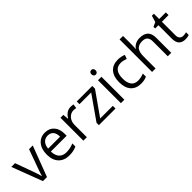

<svg xmlns="http://www.w3.org/2000/svg" viewBox="232 -1960 3171 3171"><g transform="rotate(-45 1817.0 -375.0)"><path d="M203.1 0 0 -535.2H86.9L202.1 -217.8Q241.2 -106.4 248 -73.2H252Q257.3 -99.1 285.9 -180.4Q314.5 -261.7 414.1 -535.2H501L297.9 0Z M813 9.8Q694.3 9.8 625.7 -62.5Q557.1 -134.8 557.1 -263.2Q557.1 -392.6 620.8 -468.8Q684.6 -544.9 792 -544.9Q892.6 -544.9 951.2 -478.8Q1009.8 -412.6 1009.8 -304.2V-252.9H641.1Q643.6 -158.7 688.7 -109.9Q733.9 -61 815.9 -61Q902.3 -61 986.8 -97.2V-24.9Q943.8 -6.3 905.5 1.7Q867.2 9.8 813 9.8ZM791 -477.1Q726.6 -477.1 688.2 -435.1Q649.9 -393.1 643.1 -318.8H922.9Q922.9 -395.5 888.7 -436.3Q854.5 -477.1 791 -477.1Z M1392.1 -544.9Q1427.7 -544.9 1456.1 -539.1L1444.8 -463.9Q1411.6 -471.2 1386.2 -471.2Q1321.3 -471.2 1275.1 -418.5Q1229 -365.7 1229 -287.1V0H1147.9V-535.2H1214.8L1224.1 -436H1228Q1257.8 -488.3 1299.8 -516.6Q1341.8 -544.9 1392.1 -544.9Z M1898.4 0H1510.3V-55.2L1802.2 -472.2H1528.3V-535.2H1891.1V-472.2L1603 -63H1898.4Z M2105 0H2023.9V-535.2H2105ZM2017.1 -680.2Q2017.1 -708 2030.8 -720.9Q2044.4 -733.9 2064.9 -733.9Q2084.5 -733.9 2098.6 -720.7Q2112.8 -707.5 2112.8 -680.2Q2112.8 -652.8 2098.6 -639.4Q2084.5 -626 2064.9 -626Q2044.4 -626 2030.8 -639.4Q2017.1 -652.8 2017.1 -680.2Z M2490.7 9.8Q2374.5 9.8 2310.8 -61.8Q2247.1 -133.3 2247.1 -264.2Q2247.1 -398.4 2311.8 -471.7Q2376.5 -544.9 2496.1 -544.9Q2534.7 -544.9 2573.2 -536.6Q2611.8 -528.3 2633.8 -517.1L2608.9 -448.2Q2582 -459 2550.3 -466.1Q2518.6 -473.1 2494.1 -473.1Q2331.1 -473.1 2331.1 -265.1Q2331.1 -166.5 2370.8 -113.8Q2410.6 -61 2488.8 -61Q2555.7 -61 2626 -89.8V-18.1Q2572.3 9.8 2490.7 9.8Z M3119.1 0V-346.2Q3119.1 -411.6 3089.4 -443.8Q3059.6 -476.1 2996.1 -476.1Q2911.6 -476.1 2872.8 -430.2Q2834 -384.3 2834 -279.8V0H2752.9V-759.8H2834V-529.8Q2834 -488.3 2830.1 -460.9H2835Q2858.9 -499.5 2903.1 -521.7Q2947.3 -543.9 3003.9 -543.9Q3102.1 -543.9 3151.1 -497.3Q3200.2 -450.7 3200.2 -349.1V0Z M3539.6 -57.1Q3561 -57.1 3581.1 -60.3Q3601.1 -63.5 3612.8 -66.9V-4.9Q3599.6 1.5 3574 5.6Q3548.3 9.8 3527.8 9.8Q3372.6 9.8 3372.6 -153.8V-472.2H3295.9V-511.2L3372.6 -544.9L3406.7 -659.2H3453.6V-535.2H3608.9V-472.2H3453.6V-157.2Q3453.6 -108.9 3476.6 -83Q3499.5 -57.1 3539.6 -57.1Z"/></g></svg>

Font: f06041945
Style: Regular
Weight: 400
Foundry: Ascender Corporation
Version: Version 1.10